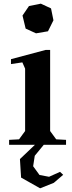

<svg xmlns="http://www.w3.org/2000/svg" viewBox="-20 -791 391 1049"><path d="M242.2 -620.1 176.8 -608.9 120.1 -634.8 103 -706.1 138.2 -757.8 203.1 -771 258.8 -745.1 272 -680.2ZM29.8 0V-26.9L84 -29.8L117.2 -75.2V-416L102.1 -450.2L40 -440.9V-467.8L229 -518.1H253.9V-75.2L287.1 -29.8L340.8 -26.9V0H219.2L169.9 60.1L161.1 117.2L195.8 165L248 174.8L308.1 147.9L325.2 164.1L273.9 208L199.2 237.8L95.2 179.2L88.9 78.1L170.9 0Z"/></svg>

Font: Ortica Angular Bold
Style: Regular
Weight: 700
Designer: Benedetta Bovani
Foundry: Collletttivo
Version: Version 2.000;Glyphs 3.1.2 (3151)